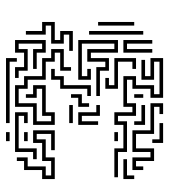

<svg xmlns="http://www.w3.org/2000/svg" viewBox="18 -564 562 638"><g transform="rotate(-90 299.0 -245.0)"><path d="M149 -494V-506H179V-494ZM413 -470V-494H209V-506H425V-470ZM89 -404V-416H113V-476H245V-434H209V-446H233V-464H125V-404ZM383 -290V-326H443V-344H413V-374H353V-434H323V-464H275V-404H215V-356H233V-386H323V-404H293V-440H305V-416H335V-374H245V-344H203V-416H263V-476H335V-446H365V-386H425V-356H455V-314H395V-290ZM443 -374V-404H389V-416H455V-386H473V-464H455V-434H383V-464H359V-476H395V-446H443V-476H485V-374ZM23 -344V-386H53V-446H83V-470H95V-434H65V-374H35V-356H83V-386H143V-416H185V-344H119V-356H173V-404H155V-374H95V-344ZM149 -434V-446H179V-434ZM449 -284V-296H503V-314H473V-356H533V-374H503V-440H515V-386H545V-344H485V-326H515V-284ZM299 -224V-236H323V-326H353V-356H389V-344H365V-314H335V-224ZM209 -284V-296H269V-284ZM263 -230V-266H293V-290H305V-254H275V-230ZM233 -194V-254H215V-200H203V-266H245V-206H269V-194ZM443 -134V-224H425V-164H383V-194H299V-206H395V-176H413V-236H455V-146H473V-254H365V-236H389V-224H353V-266H485V-134ZM503 -50V-230H515V-50ZM533 -80V-200H545V-80ZM389 -74V-86H413V-134H323V-176H359V-164H335V-146H425V-74ZM293 16V-26H323V-86H353V-104H275V-74H233V-134H215V-104H113V-134H29V-146H125V-116H203V-146H245V-86H263V-116H365V-74H335V-14H305V4H413V-14H353V-56H419V-44H365V-26H425V16ZM149 -134V-146H179V-134ZM23 -80V-116H89V-104H35V-80ZM443 -20V-116H485V-20H473V-104H455V-20ZM239 16V4H263V-14H173V-74H125V-14H83V-74H65V-50H53V-86H95V-26H113V-86H185V-26H275V16ZM203 -44V-80H215V-56H269V-44ZM293 -50V-80H305V-50ZM143 16V-20H155V4H209V16Z"/></g></svg>

Font: Rubik Maze
Style: Regular
Weight: 400
Designer: Hubert and Fischer, NaN
Foundry: Hubert and Fischer, NaN
Version: Version 2.200